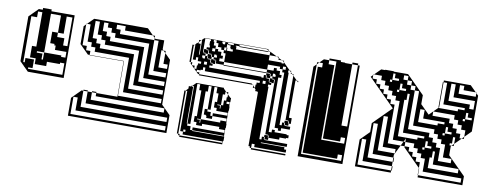

<svg xmlns="http://www.w3.org/2000/svg" viewBox="-53 -804 2697 1056"><g transform="rotate(10 1295.5 -276.0)"><path d="M95 -200 71 -224H69V-226L45 -250V-500L95 -550H117V-560H165V-550H295V-200ZM221 -440V-416H261V-376H285V-536H253V-440ZM285 -344H221V-368H213V-376H189V-440H165V-320H125V-312H157V-280H165V-320H261V-312H285ZM61 -248H69V-272H117V-248H125V-280H93V-344H117V-536H93V-504H61ZM221 -440V-536H165V-440ZM117 -224H93V-216H285V-280H261V-272H189V-248H117Z M558 -516V-492H750V-504L738 -516H582V-540H534V-516ZM846 -348V-372H822V-432L810 -444H798V-348ZM846 -300V-324H774V-492H750V-300ZM846 -252V-276H726V-468H534V-492H510V-516H486V-540H462V-492H486V-468H510V-444H702V-252ZM846 -204V-228H678V-420H486V-444H462V-468H438V-540H414V-444H438V-420H462V-396H654V-204ZM846 -156V-180H630V-372H438V-396H414V-420H390V-516H370L404 -550H704L738 -516H750V-504L754 -500H804V-450L810 -444H822V-432L854 -400V-150L904 -100V0H354V-100L404 -150H414V-156H438V-150H414V-60H894V-84H438V-150H462V-156H486V-150H462V-108H870V-132H486V-150H604V-348H414V-350H404L354 -400V-500L366 -512V-516H370L366 -512V-396H390V-372H414V-350H604V-348H606V-156ZM894 -12V-36H390V-108H366V-12Z M1125 -540V-536H1137V-550H1121V-540ZM1377 -536H1217V-540H1185V-550H1153V-552H1185V-550H1217V-540H1377ZM1153 -504H1149V-520H1137V-504H1185V-516H1173V-520H1169V-536H1153V-540H1149V-520H1153ZM1089 -488V-504H1073V-488ZM1029 -492H1041V-488H1029ZM1009 -472V-488H1005V-472ZM1489 -456V-472H1473V-456ZM1041 -440V-456H1025V-444H1029V-440ZM1077 -444H1089V-440H1077ZM1057 -408V-424H1041V-408ZM1413 -396H1425V-392H1413ZM1393 -360V-376H1377V-360ZM977 -216V-232H969V-216ZM1009 -232V-248H1005V-232ZM1185 -216H1173V-204H1153V-200H1169V-184H1173V-204H1185ZM1009 -184V-200H1005V-184ZM1521 -168H1509V-152H1521ZM1009 -136V-152H1005V-136ZM1009 -88V-104H1005V-88ZM1105 -168V-156H1125V-136H1137V-120H1105V-132H1101V-136H1089V-168H1077V-108H1057V-104H1073V-88H1077V-108H1185V-120H1217V-136H1137V-152H1217V-168H1153V-184H1137V-216H1149V-264H1137V-296H1121V-168ZM1425 -72H1413V-56H1425ZM1101 -420H1089V-424H1077V-440H1101V-424H1105V-440H1101V-444H1089V-456H1077V-468H1073V-472H1053V-468H1041V-472H1029V-488H1053V-472H1057V-488H1053V-492H1041V-504H1057V-516H1053V-540H1057V-550H1025V-552H1137V-550H1153V-540H1197V-536H1201V-520H1389V-492H1461V-488H1473V-496L1469 -500L1461 -504H1441V-514L1429 -520H1389V-540H1377V-546L1369 -550H1217V-552H1377V-546L1429 -520H1441V-514L1461 -504H1473V-496L1513 -456H1521V-448L1529 -440H1537V-432L1561 -408H1569V-400L1561 -408H1553V-200H1569V-168H1557V-180H1553V-184H1537V-432L1529 -440H1521V-448L1513 -456H1505V-444H1509V-168H1533V-156H1537V-152H1569V-136H1521V-120H1505V-132H1485V-440H1473V-456H1457V-468H1389V-440H1425V-456H1441V-444H1461V-424H1473V-408H1457V-104H1473V-120H1489V-108H1557V-104H1569V-88H1557V-84H1521V-72H1473V-88H1485V-84H1521V-72H1461V-84H1457V-88H1441V-376H1437V-372H1425V-376H1413V-392H1437V-376H1441V-392H1437V-396H1425V-408H1413V-420H1409V-424H1389V-440H1149V-488H1137V-504H1121V-516H1101V-536H1089V-550H1073V-540H1077V-520H1089V-504H1105V-492H1125V-472H1137V-456H1121V-440H1149V-424H1389V-420H1149V-424H1101ZM1009 -72V-60H1029V-40H1041V-36H1217V-40H1041V-56H1217V-72H1185V-84H1089V-72H1057V-88H1041V-120H1053V-264H1041V-296H1025V-72ZM977 -472V-488H969V-472ZM1009 -488V-504H1005V-488ZM1089 -472V-456H1105V-468H1101V-472ZM977 -456V-472H969V-456ZM977 -440V-456H969V-440ZM1009 -472H1005V-456H1009ZM1053 -468H1073V-456H1077V-444H1057V-456H1053ZM977 -440H969V-424H977ZM1425 -424V-408H1441V-420H1437V-424ZM1389 -420H1409V-408H1413V-396H1393V-408H1389ZM977 -408V-392H993V-376H1005V-396H1009V-408H1025V-420H1005V-440H993V-424H969V-408ZM1029 -372H1009V-360H1025V-350H1319L1325 -344H1329V-340L1341 -328V-348H1345V-360H1361V-372H1053V-392H1041V-376H1029ZM1365 -324V-328H1377V-344H1389V-264H1369V-300L1361 -308V-312H1357L1345 -324ZM1009 -248V-264H1005V-248ZM1389 -216H1369V-264H1389ZM1185 -216V-232H1197V-252H1201V-268L1189 -280H1185V-264H1173V-216ZM977 -200V-216H969V-200ZM1217 -216V-228H1201V-216ZM1009 -216V-232H1005V-216ZM977 -184V-200H969V-184ZM1009 -200V-216H1005V-200ZM977 -168V-184H969V-168ZM1389 -168H1369V-216H1389ZM977 -152V-168H969V-152ZM1105 -168V-296H1089V-264H1077V-168ZM1557 -156H1537V-168H1533V-180H1553V-168H1557ZM1009 -168V-184H1005V-168ZM977 -136V-152H969V-136ZM1389 -120H1369V-168H1389ZM1009 -152V-168H1005V-152ZM977 -120V-136H969V-120ZM977 -104V-120H969V-104ZM1009 -120V-136H1005V-120ZM977 -88V-104H969V-88ZM1389 -72H1369V-120H1389ZM1009 -104V-120H1005V-104ZM977 -72V-88H969V-72ZM977 -56V-72H969V-56ZM1009 -72V-88H1005V-72ZM977 -40V-56H969V-40ZM1461 -60H1441V-72H1437V-84H1457V-72H1461ZM1409 -24H1369V-72H1389V-36H1409ZM977 -40H969V-24H977ZM1005 -36H993V-24H1005ZM977 -232V-248H969V-250L981 -262V-276H993V-280H999L995 -276H1005V-264H1009V-280H999L1019 -300H1173V-296L1189 -280H1201V-268L1217 -252H1221V-228H1219V-204H1221V-180H1219V-108H1221V-84H1219V-36H1221V-12H1219V0H1217V-8H993V-24H969V-8H977V0H1217V8H977V0H969V-8H961V-248H969V-232ZM1369 0V-8H1361V-308L1357 -312H1345V-324H1341V-328H1329V-340L1325 -344H1025V-350H1019L969 -400V-408H961V-504H973L969 -500V-488H977V-504H973L981 -512V-516H985L993 -524V-536H1005L993 -524V-516H1005V-504H1009V-536H1005L1019 -550H1025V-472H1029V-468H1041V-456H1053V-444H1057V-440H1073V-424H1077V-420H1089V-408H1073V-396H1365V-392H1377V-408H1389V-396H1393V-392H1409V-376H1413V-372H1425V-360H1409V-348H1413V-72H1437V-60H1441V-56H1569V-40H1425V-36H1557V-24H1569V-8H1393V-24H1377V-8H1369V-24H1377V0H1569V8H1377V0Z M1853 -24H1661V-504H1685V-528H1665L1687 -550H1717V-528H1749V-112H1877V-144H1853V-120H1757V-550H1717V-560H1781V-552H1805V-550H1845V-208H1877V-550H1845V-560H1877V-550H1887V0H1637V-500L1653 -516V-528H1665L1653 -516V-16H1877V-48H1853Z M2377 -492V-516H2357V-492ZM2089 -516V-540H2077V-516ZM2161 -516V-540H2137V-516ZM2185 -492V-516H2161V-492ZM2545 -492V-512L2541 -516H2473V-540H2449V-492ZM2377 -468V-492H2357V-468ZM2377 -444V-468H2357V-444ZM2209 -468V-492H2185V-468ZM2377 -444H2357V-420H2377ZM2113 -516H2077V-504H2065V-492H2077V-504H2113ZM2545 -420V-468H2425V-540H2401V-444H2521V-420ZM2357 -400 2353 -396H2461V-408H2497V-420H2357ZM2545 -372H2509V-360H2497V-348H2509V-360H2545ZM2257 -372V-300H2365V-312H2401V-324H2281V-372ZM2173 -408H2161V-204H2269V-216H2305V-228H2185V-420H2173ZM2473 -108V-132H2425V-204H2401V-228H2377V-252H2353V-276H2233V-468H2209V-252H2329V-228H2353V-204H2377V-180H2401V-108ZM2161 -108V-132H2089V-300H2065V-108ZM2307 -50V-36H2329V-108H2305V-132H2281V-156H2257V-180H2207V-200L2197 -180H2207V-156H2233V-132H2257V-108H2281V-84H2305V-52ZM2365 -120H2353V-60H2521V-84H2377V-132H2365ZM2545 -12V-36H2307V-12ZM2137 -468V-492H2125V-468ZM2161 -468H2125V-456H2113V-444H2125V-456H2161ZM2185 -420V-444H2173V-420ZM2521 -372V-396H2509V-372ZM2425 -276V-300H2413V-276ZM2449 -276H2413V-264H2401V-252H2413V-264H2449ZM2473 -228V-252H2461V-228ZM2329 -180V-204H2317V-180ZM2161 -12H2157V-36H1993V-156H1969V-12H2157V0H1957V-150L2007 -200V-250L2107 -350L1957 -500L1969 -512V-516H1973L1969 -512V-492H1993V-468H2017V-444H2041V-420H2065V-396H2089V-372H2113V-156H2185L2157 -100V-84H2161V-60H2157V-84H2041V-252H2017V-60H2157V-36H2161ZM2353 -180H2317V-168H2305V-156H2317V-168H2353ZM2377 -132V-156H2365V-132ZM2461 -216H2449V-204H2461L2457 -200V-150L2557 -50V0H2307V-12H2305V-52L2207 -150V-156H2185L2197 -180H2137V-396H2113V-420H2089V-444H2065V-468H2041V-492H2017V-516H1973L2007 -550H2029V-552H2077V-550H2157L2257 -450V-400L2307 -350L2353 -396V-540H2357V-516H2377V-540H2357V-550H2507L2541 -516H2545V-512L2557 -500V-300L2521 -264V-252H2509L2521 -264V-300H2497V-324H2473V-348H2449V-372H2329V-348H2425V-324H2449V-300H2473V-276H2497V-252H2509L2473 -216V-204H2461L2473 -216V-228H2461Z"/></g></svg>

Font: Rubik Broken Fax
Style: Regular
Weight: 400
Designer: Hubert and Fischer, NaN
Foundry: Hubert and Fischer, NaN
Version: Version 2.201